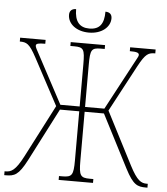

<svg xmlns="http://www.w3.org/2000/svg" viewBox="-64 -938 860 991"><g transform="rotate(5 366.0 -443.0)"><path d="M366 -771C432 -771 476 -809 476 -854C476 -875 464 -886 442 -886C442 -823 420 -792 366 -792C315 -792 290 -823 290 -886C268 -886 256 -874 256 -854C256 -808 300 -771 366 -771ZM-5 0H2C47 0 69 -7 111 -88L252 -362H352V-108C352 -31 344 -20 295 -20H277V0H455V-20H437C388 -20 380 -31 380 -108V-362H480L621 -88C663 -7 685 0 730 0H737V-20H732C703 -20 682 -30 643 -105L502 -379L630 -619C667 -688 682 -694 717 -694V-714H585V-694C621 -694 633 -690 633 -678C633 -671 627 -663 607 -625L480 -387H380V-606C380 -683 386 -694 435 -694H455V-714H277V-694H297C346 -694 352 -683 352 -606V-387H252L125 -625C105 -662 99 -672 99 -680C99 -691 111 -694 147 -694V-714H15V-694C50 -694 65 -688 102 -619L231 -378L90 -105C51 -30 29 -20 0 -20H-5Z"/></g></svg>

Font: Noto Serif ExtraCondensed Thin
Style: Regular
Weight: 100
Width: 2
Designer: Monotype Design Team
Foundry: Monotype Imaging Inc.
Version: Version 2.013